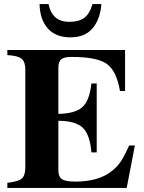

<svg xmlns="http://www.w3.org/2000/svg" viewBox="-20 -921 707 941"><path d="M433 -901H477Q471 -826 433.5 -782Q396 -738 325 -738Q252 -738 213.5 -782.5Q175 -827 174 -901H218Q235 -814 320 -814Q367 -814 393.5 -834Q420 -854 433 -901ZM641 -208 601 0H16V-25Q70 -31 87 -46Q104 -61 104 -101V-580Q104 -618 86 -633Q68 -648 16 -651V-676H593V-475H568Q551 -575 502.5 -608.5Q454 -642 331 -642Q293 -642 279.5 -630Q266 -618 266 -588V-363Q347 -364 383 -395.5Q419 -427 428 -512H454V-174H428Q421 -262 385 -295.5Q349 -329 266 -329V-87Q266 -55 283.5 -43Q301 -31 349 -31Q466 -31 531 -85Q556 -105 573 -131Q590 -157 613 -208Z"/></svg>

Font: STIX
Style: Bold
Weight: 700
Designer: MicroPress Inc., with final additions and corrections provided by Coen Hoffman, Elsevier (retired)
Version: Version 1.1.1